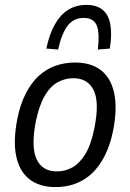

<svg xmlns="http://www.w3.org/2000/svg" viewBox="-20 -754 531 783"><path d="M207 9Q141 9 100 -23Q59 -55 46 -117.5Q33 -180 51 -271Q63 -330 85.5 -373.5Q108 -417 138 -444.5Q168 -472 205.5 -485.5Q243 -499 286 -499Q352 -499 392.5 -467Q433 -435 446 -372.5Q459 -310 441 -220Q429 -161 406.5 -117.5Q384 -74 354.5 -46.5Q325 -19 287.5 -5Q250 9 207 9ZM212 -55Q247 -55 276.5 -72Q306 -89 329 -127.5Q352 -166 365 -232Q386 -337 362 -386Q338 -435 279 -435Q245 -435 215 -418.5Q185 -402 162.5 -363.5Q140 -325 126 -259Q106 -153 129.5 -104Q153 -55 212 -55ZM217 -552 169 -556Q181 -614 203.5 -654Q226 -694 258 -714Q290 -734 333 -734Q374 -734 398.5 -714Q423 -694 430 -654Q437 -614 428 -556L379 -552Q387 -619 374.5 -650Q362 -681 321 -681Q281 -681 256.5 -650Q232 -619 217 -552Z"/></svg>

Font: Nunito Sans 10pt Condensed
Style: Italic
Weight: 400
Width: 3
Italic angle: -9°
Designer: Vernon Adams
Foundry: Vernon Adams
Version: Version 3.101;gftools[0.9.27]